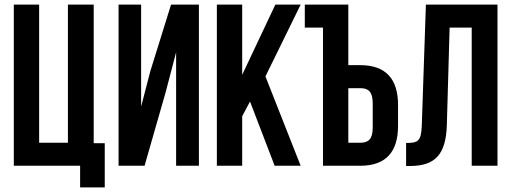

<svg xmlns="http://www.w3.org/2000/svg" viewBox="-20 -720 2225 834"><path d="M40 0H328V94H435V-98H387V-700H275V-100H150V-700H40Z M700 -321 745 -493V0H844V-700H723L633 -411L593 -257V-700H495V0H608Z M1173 0H1286L1133 -388L1286 -700H1176L1032 -395V-700H922V0H1032V-215L1066 -279Z M1304 -600H1383V0H1545C1656 0 1709 -60 1709 -173V-264C1709 -377 1656 -437 1545 -437H1493V-700H1304ZM1493 -100V-337H1545C1580 -337 1599 -322 1599 -271V-166C1599 -115 1580 -100 1545 -100Z M1744 1H1761C1870 1 1917 -49 1921 -177L1933 -600H2029V0H2141V-700H1830L1812 -171C1809 -106 1795 -99 1744 -99Z"/></svg>

Font: Bebas Neue
Style: Bold
Weight: 700
Designer: Ryoichi Tsunekawa
Foundry: Ryoichi Tsunekawa
Version: Version 1.300